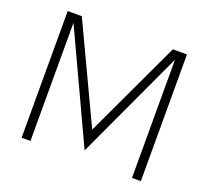

<svg xmlns="http://www.w3.org/2000/svg" viewBox="-120 -849 1083 997"><g transform="rotate(20 421.5 -350.0)"><path d="M92 0V-700H170L422 -165L673 -700H751V0H702V-653L422 -50L141 -653V0Z"/></g></svg>

Font: Red Hat Text Light
Style: Regular
Weight: 300
Designer: Pentagram, MCKL
Foundry: Pentagram, MCKL
Version: Version 1.023; ttfautohint (v1.8.3)